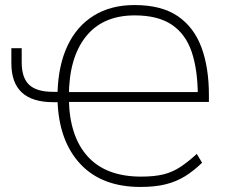

<svg xmlns="http://www.w3.org/2000/svg" viewBox="-20 -733 916 761"><path d="M537 8Q383 8 298 -83.5Q213 -175 208 -335L223 -328H191Q108 -328 66.5 -366.5Q25 -405 25 -483V-542H66V-486Q66 -424 96 -396.5Q126 -369 190 -369H216L208 -365Q211 -474 247.5 -551.5Q284 -629 351.5 -671Q419 -713 513 -713Q620 -713 684.5 -669Q749 -625 778.5 -545Q808 -465 808 -357V-329H248L253 -341Q255 -193 327.5 -113Q400 -33 539 -33Q593 -33 628.5 -42Q664 -51 694.5 -71Q725 -91 760 -123L781 -88Q748 -56 713.5 -34.5Q679 -13 636.5 -2.5Q594 8 537 8ZM514 -672Q387 -672 320 -587.5Q253 -503 253 -351L248 -368H776L764 -352Q764 -455 740 -526.5Q716 -598 661 -635Q606 -672 514 -672Z"/></svg>

Font: Mulish ExtraLight
Style: Regular
Weight: 200
Designer: Vernon Adams
Foundry: Vernon Adams
Version: Version 3.603